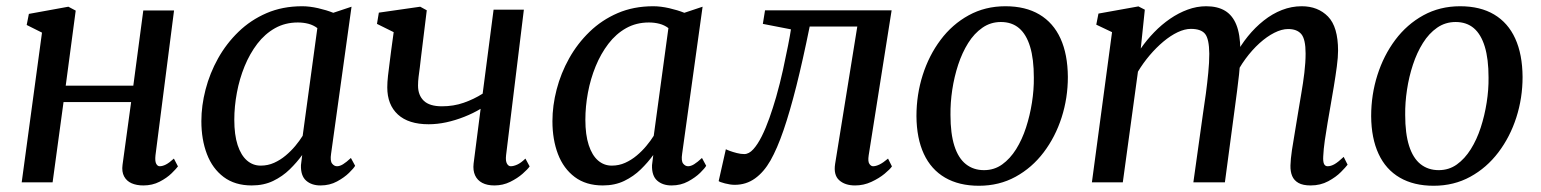

<svg xmlns="http://www.w3.org/2000/svg" viewBox="-20 -584 4936 615"><path d="M478 -86.5Q476 -68 480.2 -59.8Q484.5 -51.5 491.5 -51.5Q500.5 -51.5 511 -56.8Q521.5 -62 537 -76L550 -51Q545 -44 529.8 -29Q514.5 -14 491.2 -2Q468 10 439 10Q417.5 10 401.5 3Q385.5 -4 377.5 -19Q369.5 -34 372.5 -56L400 -257H183.5L148.5 0H49.5L114.5 -479.5L65.5 -504L72.5 -539.5L199 -562.5L222.5 -550L190.5 -309.5H407L439 -550.5H537.5Z M1040.5 -91.5Q1037 -68.5 1043.8 -60Q1050.5 -51.5 1059.5 -51.5Q1068.5 -51.5 1079 -58Q1089.5 -64.5 1104 -78L1117.5 -53Q1113.5 -45.5 1098.2 -30.5Q1083 -15.5 1059.5 -2.8Q1036 10 1006.5 10Q978 10 960.5 -5.5Q943 -21 944 -55L948 -87.5Q931 -64 908 -41.5Q885 -19 855 -4.5Q825 10 786.5 10Q732.5 10 696.5 -17Q660.5 -44 642.8 -90.5Q625 -137 625 -196Q625 -245.5 638.5 -297.5Q652 -349.5 678.5 -397Q705 -444.5 744 -482.2Q783 -520 834 -542Q885 -564 948 -564Q971.5 -564 999 -557.8Q1026.5 -551.5 1047.5 -543L1106 -562.5ZM996.5 -494Q984 -503.5 968 -507.8Q952 -512 934 -512Q893.5 -512 861 -493.8Q828.5 -475.5 804.2 -443.8Q780 -412 763.5 -371.8Q747 -331.5 738.8 -287.2Q730.5 -243 730.5 -200.5Q730.5 -152 741.2 -119.2Q752 -86.5 771 -70Q790 -53.5 815 -53.5Q838 -53.5 858 -62.5Q878 -71.5 895 -85.8Q912 -100 925.8 -116.5Q939.5 -133 949.5 -149Z M1347 -551 1328.5 -400.5Q1327 -384.5 1324.8 -368.5Q1322.5 -352.5 1320.8 -338Q1319 -323.5 1319 -310Q1319 -279 1337.5 -261.2Q1356 -243.5 1395.5 -243.5Q1433 -243.5 1465.2 -254.8Q1497.5 -266 1526 -284L1561 -553H1658L1601 -86.5Q1599 -68.5 1603.8 -60Q1608.5 -51.5 1616 -51.5Q1625 -51.5 1636.8 -56.8Q1648.5 -62 1663 -76L1676.5 -51Q1670.5 -42 1654 -27.5Q1637.5 -13 1614.2 -1.5Q1591 10 1563.5 10Q1540.5 10 1524.8 1.8Q1509 -6.5 1501.8 -22.2Q1494.5 -38 1497 -60L1519.5 -235.5Q1495.5 -221 1467 -209.8Q1438.5 -198.5 1409.5 -192.2Q1380.5 -186 1353 -186Q1288.5 -186 1254.5 -217.2Q1220.5 -248.5 1220.5 -304Q1220.5 -320.5 1222.8 -341.2Q1225 -362 1228 -383.2Q1231 -404.5 1233 -422.5L1241 -481L1187.5 -507.5L1193.5 -543.5L1326 -562.5Z M2165 -91.5Q2161.5 -68.5 2168.2 -60Q2175 -51.5 2184 -51.5Q2193 -51.5 2203.5 -58Q2214 -64.5 2228.5 -78L2242 -53Q2238 -45.5 2222.8 -30.5Q2207.5 -15.5 2184 -2.8Q2160.5 10 2131 10Q2102.5 10 2085 -5.5Q2067.5 -21 2068.5 -55L2072.5 -87.5Q2055.5 -64 2032.5 -41.5Q2009.5 -19 1979.5 -4.5Q1949.5 10 1911 10Q1857 10 1821 -17Q1785 -44 1767.2 -90.5Q1749.5 -137 1749.5 -196Q1749.5 -245.5 1763 -297.5Q1776.5 -349.5 1803 -397Q1829.5 -444.5 1868.5 -482.2Q1907.5 -520 1958.5 -542Q2009.5 -564 2072.5 -564Q2096 -564 2123.5 -557.8Q2151 -551.5 2172 -543L2230.5 -562.5ZM2121 -494Q2108.5 -503.5 2092.5 -507.8Q2076.5 -512 2058.5 -512Q2018 -512 1985.5 -493.8Q1953 -475.5 1928.8 -443.8Q1904.5 -412 1888 -371.8Q1871.5 -331.5 1863.2 -287.2Q1855 -243 1855 -200.5Q1855 -152 1865.8 -119.2Q1876.5 -86.5 1895.5 -70Q1914.5 -53.5 1939.5 -53.5Q1962.5 -53.5 1982.5 -62.5Q2002.5 -71.5 2019.5 -85.8Q2036.5 -100 2050.2 -116.5Q2064 -133 2074 -149Z M2762.5 -86.5Q2759.5 -66.5 2764.8 -59Q2770 -51.5 2776.5 -51.5Q2785.5 -51.5 2797 -57Q2808.5 -62.5 2824.5 -76L2837 -51Q2831 -42 2813.5 -27.5Q2796 -13 2771.2 -1.5Q2746.5 10 2719 10Q2686.5 10 2668 -6.8Q2649.5 -23.5 2655 -59L2726 -499H2573.5Q2551.5 -390.5 2530.8 -308.2Q2510 -226 2489.8 -167Q2469.5 -108 2448 -70Q2427 -33 2398.5 -12.5Q2370 8 2333.5 8Q2319.5 8 2302.2 3.5Q2285 -1 2282 -4L2305 -106Q2308.5 -104 2318 -100.5Q2327.5 -97 2340 -93.8Q2352.5 -90.5 2364 -90.5Q2379 -90.5 2393 -106Q2407 -121.5 2420 -147.5Q2433 -173.5 2444.5 -206Q2456 -238.5 2466 -273Q2478.5 -317 2488 -360.2Q2497.5 -403.5 2504.2 -438Q2511 -472.5 2513.5 -490L2423.5 -507.5L2430.5 -551H2836Z M3200.5 -564Q3265 -564 3309.5 -537.5Q3354 -511 3377 -460.5Q3400 -410 3400.5 -337.5Q3400.5 -270 3380.5 -207.8Q3360.5 -145.5 3323 -96Q3285.5 -46.5 3233 -17.8Q3180.5 11 3115.5 11Q3052 11 3007.2 -15Q2962.5 -41 2939.2 -91Q2916 -141 2915.5 -212Q2915.5 -280.5 2935.5 -343.5Q2955.5 -406.5 2992.8 -456.2Q3030 -506 3082.8 -535Q3135.5 -564 3200.5 -564ZM3186 -513.5Q3153 -513.5 3126.8 -495.2Q3100.5 -477 3081.2 -446.2Q3062 -415.5 3049.2 -376.8Q3036.5 -338 3030.2 -296.5Q3024 -255 3024.5 -216Q3024.5 -156 3037 -116.8Q3049.5 -77.5 3073.8 -58.2Q3098 -39 3132 -39Q3164.5 -39 3190 -57.2Q3215.5 -75.5 3234.8 -106.2Q3254 -137 3266.5 -175.5Q3279 -214 3285.5 -255.5Q3292 -297 3291.5 -335.5Q3291.5 -395 3279.5 -434.5Q3267.5 -474 3244.2 -493.8Q3221 -513.5 3186 -513.5Z M3647 -553 3634 -428.5Q3653 -456 3676.8 -480.5Q3700.5 -505 3727.8 -523.8Q3755 -542.5 3784.2 -553.2Q3813.5 -564 3843.5 -564Q3880 -564 3904 -549.5Q3928 -535 3940.2 -504.5Q3952.5 -474 3953 -424.5Q3953.5 -419.5 3953 -413.2Q3952.5 -407 3952.2 -400.2Q3952 -393.5 3951 -386L3935.5 -404Q3953.5 -438.5 3977 -467.5Q4000.5 -496.5 4028 -518.2Q4055.5 -540 4086.2 -552Q4117 -564 4149.5 -564Q4201.5 -564 4233.8 -531Q4266 -498 4266 -421.5Q4266 -401 4262 -370.8Q4258 -340.5 4252.5 -307.5Q4247 -274.5 4242 -246Q4237.5 -220 4232.5 -191Q4227.5 -162 4223.5 -134Q4219.5 -106 4218.5 -83.5Q4217.5 -66.5 4221 -59Q4224.5 -51.5 4232.5 -51.5Q4243 -51.5 4254.8 -58.2Q4266.5 -65 4284 -81.5L4296.5 -56.5Q4291 -49 4275.2 -33Q4259.5 -17 4234.5 -3.5Q4209.5 10 4178 10Q4153.5 10 4139.2 2Q4125 -6 4119 -20.2Q4113 -34.5 4113.5 -54Q4114 -74 4118.2 -102.8Q4122.5 -131.5 4128 -162.8Q4133.5 -194 4138 -223.5Q4142.5 -251.5 4148.2 -284.5Q4154 -317.5 4158 -350.8Q4162 -384 4162 -412.5Q4162 -458.5 4148.2 -474.8Q4134.5 -491 4106 -491Q4085.5 -491 4061.8 -479Q4038 -467 4014.2 -445.5Q3990.5 -424 3969.5 -395.5Q3948.5 -367 3933.5 -334L3952.5 -394Q3951.5 -371.5 3948.8 -345.2Q3946 -319 3942.5 -292.8Q3939 -266.5 3936 -243.5L3903.5 0H3802.5L3833.5 -221.5Q3838 -250 3842.5 -283.8Q3847 -317.5 3850.2 -350.8Q3853.5 -384 3853.5 -412Q3853 -459.5 3840 -475.5Q3827 -491.5 3794.5 -491.5Q3775 -491.5 3752.2 -480.8Q3729.5 -470 3706.5 -450.8Q3683.5 -431.5 3662.5 -406.8Q3641.5 -382 3625 -354.5L3576.5 0H3477.5L3542 -481L3491.5 -505L3498.5 -540.5L3626.5 -563.5Z M4657 -564Q4721.5 -564 4766 -537.5Q4810.5 -511 4833.5 -460.5Q4856.5 -410 4857 -337.5Q4857 -270 4837 -207.8Q4817 -145.5 4779.5 -96Q4742 -46.5 4689.5 -17.8Q4637 11 4572 11Q4508.5 11 4463.8 -15Q4419 -41 4395.8 -91Q4372.5 -141 4372 -212Q4372 -280.5 4392 -343.5Q4412 -406.5 4449.2 -456.2Q4486.5 -506 4539.2 -535Q4592 -564 4657 -564ZM4642.5 -513.5Q4609.5 -513.5 4583.2 -495.2Q4557 -477 4537.8 -446.2Q4518.5 -415.5 4505.8 -376.8Q4493 -338 4486.8 -296.5Q4480.5 -255 4481 -216Q4481 -156 4493.5 -116.8Q4506 -77.5 4530.2 -58.2Q4554.5 -39 4588.5 -39Q4621 -39 4646.5 -57.2Q4672 -75.5 4691.2 -106.2Q4710.5 -137 4723 -175.5Q4735.5 -214 4742 -255.5Q4748.5 -297 4748 -335.5Q4748 -395 4736 -434.5Q4724 -474 4700.8 -493.8Q4677.5 -513.5 4642.5 -513.5Z"/></svg>

Font: Merriweather 28pt
Style: Italic
Weight: 400
Italic angle: -7.8°
Version: Version 2.101